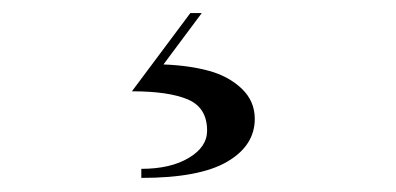

<svg xmlns="http://www.w3.org/2000/svg" viewBox="-20 -22 590 286"><path d="M288.5 172.5Q288.5 138.5 260 126.2Q231.5 114 176.5 114L263.5 -2.5H280.5L223.5 74Q262 75.5 291.2 83.5Q320.5 91.5 340 110Q359.5 128.5 359.5 155Q359.5 195 318.2 219Q277 243 190.5 243V229.5Q234 229.5 261.2 213.2Q288.5 197 288.5 172.5Z"/></svg>

Font: Bodoni* 16pt
Style: Regular
Weight: 400
Version: Version 2.3